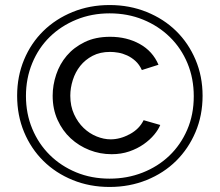

<svg xmlns="http://www.w3.org/2000/svg" viewBox="-20 -735 872 762"><path d="M415 7Q336 7 268.5 -20.5Q201 -48 152 -96.5Q103 -145 75.5 -211Q48 -277 48 -355Q48 -432 75.5 -498Q103 -564 152 -612Q201 -660 268.5 -687.5Q336 -715 415 -715Q494 -715 562 -687.5Q630 -660 679 -612Q728 -564 756 -498Q784 -432 784 -355Q784 -277 756 -211Q728 -145 679 -96.5Q630 -48 562 -20.5Q494 7 415 7ZM415 -26Q485 -26 546 -50Q607 -74 652 -117Q697 -160 723 -220Q749 -280 749 -353Q749 -424 724 -484Q699 -544 654 -588Q609 -632 548 -657Q487 -682 415 -682Q344 -682 283 -657Q222 -632 177.5 -588.5Q133 -545 108 -484.5Q83 -424 83 -354Q83 -284 108 -224Q133 -164 177.5 -120Q222 -76 282.5 -51Q343 -26 415 -26ZM423 -123Q377 -123 335 -139.5Q293 -156 260.5 -186Q228 -216 208.5 -259Q189 -302 189 -355Q189 -397 203 -439Q217 -481 245 -514Q273 -547 316 -568Q359 -589 417 -589Q483 -589 534.5 -560.5Q586 -532 609 -478L543 -457Q533 -479 517.5 -493Q502 -507 484.5 -515Q467 -523 449.5 -526Q432 -529 417 -529Q377 -529 347.5 -513.5Q318 -498 298.5 -473.5Q279 -449 269 -417.5Q259 -386 259 -355Q259 -314 274 -281.5Q289 -249 312 -227Q335 -205 363.5 -193.5Q392 -182 419 -182Q457 -182 495 -202.5Q533 -223 550 -258L616 -239Q609 -221 592 -200.5Q575 -180 550 -162.5Q525 -145 493 -134Q461 -123 423 -123Z"/></svg>

Font: Boldmen
Style: Regular
Weight: 400
Designer: Matt McInerney, Pablo Impallari, Rodrigo Fuenzalida
Foundry: LIVING CONCEPT
Version: Version 1.000